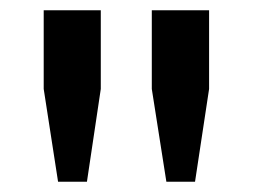

<svg xmlns="http://www.w3.org/2000/svg" viewBox="-20 -749 491 373"><path d="M148.9 -396H92.8L64.9 -576.2V-729H175.8V-576.2ZM274.9 -576.2V-729H386.2V-576.2L358.9 -396H303.2Z"/></svg>

Font: Lumene Sans
Style: Bold
Weight: 600
Designer: Deni Anggara
Version: Version 1.003;Glyphs 3.1.2 (3151)